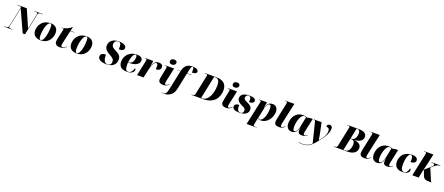

<svg xmlns="http://www.w3.org/2000/svg" viewBox="158 -2999 12636 5461"><g transform="rotate(20 6476.0 -268.5)"><path d="M-35 0H218L220 -10H214C152 -10 114 -17 114 -41C114 -49 115 -57 119 -77L241 -649L537 0H607L744 -653C754 -699 792 -704 832 -704H888L890 -714H637L635 -704H670C716 -704 733 -694 733 -667C733 -660 732 -651 730 -641L634 -180L402 -714H115L113 -704H163C205 -704 235 -700 235 -674C235 -667 232 -656 228 -636L105 -61C96 -17 57 -10 16 -10H-34Z M1080 10C1337 10 1413 -208 1413 -332C1413 -484 1312 -546 1190 -546C921 -546 840 -334 840 -208C840 -60 933 10 1080 10ZM1086 0C1047 0 1029 -31 1029 -123C1029 -292 1087 -536 1179 -536C1216 -536 1226 -508 1226 -412C1226 -274 1178 0 1086 0Z M1654 10C1751 10 1810 -31 1857 -76L1851 -84C1815 -49 1764 -20 1731 -20C1707 -20 1689 -34 1689 -62C1689 -80 1692 -102 1699 -134L1787 -526H1910L1912 -536H1791L1817 -659H1807C1746 -587 1601 -532 1514 -532L1513 -526H1591L1518 -191C1513 -166 1508 -133 1508 -109C1508 -30 1576 10 1654 10Z M2173 10C2430 10 2506 -208 2506 -332C2506 -484 2405 -546 2283 -546C2014 -546 1933 -334 1933 -208C1933 -60 2026 10 2173 10ZM2179 0C2140 0 2122 -31 2122 -123C2122 -292 2180 -536 2272 -536C2309 -536 2319 -508 2319 -412C2319 -274 2271 0 2179 0Z M3074 10C3246 10 3359 -75 3359 -237C3359 -324 3313 -382 3211 -433C3118 -483 3056 -506 3056 -596C3056 -666 3101 -714 3176 -714C3254 -714 3263 -652 3263 -509C3373 -509 3416 -545 3416 -609C3416 -671 3344 -724 3178 -724C3019 -724 2901 -636 2901 -495C2901 -403 2953 -344 3071 -278C3166 -225 3212 -196 3212 -110C3212 -35 3165 0 3104 0C3018 0 2968 -67 2968 -245C2871 -245 2809 -210 2809 -138C2809 -51 2895 10 3074 10Z M3692 10C3835 10 3902 -58 3902 -115C3902 -147 3892 -159 3879 -163C3851 -68 3805 -2 3725 -2C3666 -2 3631 -46 3631 -186C3631 -195 3632 -236 3634 -248H3673C3848 -248 3975 -316 3975 -426C3975 -501 3914 -546 3805 -546C3535 -546 3442 -347 3442 -211C3442 -56 3535 10 3692 10ZM3650 -258H3635C3658 -436 3712 -532 3760 -532C3788 -532 3802 -514 3802 -468C3802 -360 3750 -258 3650 -258Z M4093 -444 3999 0H4195L4258 -282C4293 -437 4347 -508 4395 -508C4427 -508 4446 -496 4446 -418C4446 -397 4445 -370 4442 -338C4532 -338 4586 -374 4586 -454C4586 -517 4546 -546 4464 -546C4379 -546 4317 -508 4273 -368H4270L4295 -536H4041L4039 -526H4068C4096 -526 4101 -514 4101 -500C4101 -480 4097 -464 4093 -444Z M4826 -619C4881 -619 4933 -651 4933 -708C4933 -759 4891 -777 4846 -777C4793 -777 4742 -756 4742 -686C4742 -640 4779 -619 4826 -619ZM4790 10C4880 10 4922 -26 4956 -66L4949 -75C4928 -51 4894 -21 4864 -21C4839 -21 4829 -32 4828 -55C4827 -75 4832 -105 4841 -145L4925 -536H4647L4645 -526H4667C4705 -526 4713 -517 4713 -493C4713 -473 4709 -451 4704 -428L4660 -210C4647 -147 4644 -117 4644 -99C4644 -26 4697 10 4790 10Z M4887 240C4995 240 5165 196 5211 -21L5317 -526H5455L5457 -536H5320L5345 -656C5361 -730 5378 -760 5407 -760C5443 -760 5442 -712 5442 -600C5533 -600 5581 -629 5581 -673C5581 -726 5519 -770 5403 -770C5250 -770 5169 -702 5134 -567L5126 -536L5032 -532L5031 -526H5122L4998 67C4970 200 4937 230 4872 230C4857 230 4837 226 4826 223L4823 232C4836 236 4867 240 4887 240Z M5640 0H5999C6347 0 6457 -234 6457 -436C6457 -619 6345 -714 6140 -714H5791L5789 -704H5802C5848 -704 5873 -698 5873 -674C5873 -666 5868 -650 5864 -629L5745 -61C5736 -17 5697 -10 5658 -10H5643ZM5949 -10H5933L6077 -704H6094C6202 -704 6246 -647 6246 -500C6246 -302 6175 -10 5949 -10Z M6730 -619C6785 -619 6837 -651 6837 -708C6837 -759 6795 -777 6750 -777C6697 -777 6646 -756 6646 -686C6646 -640 6683 -619 6730 -619ZM6694 10C6784 10 6826 -26 6860 -66L6853 -75C6832 -51 6798 -21 6768 -21C6743 -21 6733 -32 6732 -55C6731 -75 6736 -105 6745 -145L6829 -536H6551L6549 -526H6571C6609 -526 6617 -517 6617 -493C6617 -473 6613 -451 6608 -428L6564 -210C6551 -147 6548 -117 6548 -99C6548 -26 6601 10 6694 10Z M7091 10C7274 10 7360 -68 7360 -171C7360 -242 7327 -288 7216 -339C7114 -385 7099 -403 7099 -447C7099 -502 7139 -536 7182 -536C7234 -536 7256 -501 7256 -429C7256 -410 7255 -390 7252 -367C7342 -367 7397 -392 7397 -453C7397 -504 7355 -546 7194 -546C7038 -546 6944 -486 6944 -380C6944 -304 6995 -254 7092 -211C7194 -166 7212 -144 7212 -87C7212 -35 7178 0 7127 0C7068 0 7021 -35 7021 -150C7021 -164 7021 -180 7023 -197C6934 -197 6884 -166 6884 -98C6884 -30 6957 10 7091 10Z M7551 -452 7402 240H7703L7704 230H7657C7619 230 7607 224 7607 198C7607 188 7608 179 7612 157L7636 35C7640 13 7643 -3 7645 -18C7666 0 7694 10 7736 10C7953 10 8068 -203 8068 -365C8068 -491 7997 -546 7908 -546C7798 -546 7744 -481 7712 -362H7706L7737 -536H7491L7489 -526H7516C7554 -526 7556 -515 7556 -492C7556 -483 7554 -468 7551 -452ZM7705 -4C7683 -4 7663 -14 7651 -29L7719 -347C7735 -421 7778 -504 7824 -504C7858 -504 7878 -479 7878 -386C7878 -211 7807 -4 7705 -4Z M8298 10C8388 10 8430 -26 8464 -66L8457 -75C8436 -51 8402 -21 8372 -21C8347 -21 8337 -32 8336 -55C8335 -75 8340 -105 8349 -145L8484 -760H8206L8204 -750H8231C8269 -750 8272 -734 8272 -716C8272 -704 8268 -684 8264 -667L8169 -217C8156 -154 8152 -124 8152 -99C8152 -26 8205 10 8298 10Z M8677 10C8776 10 8838 -50 8869 -183H8875C8870 -156 8866 -130 8866 -82C8866 -23 8907 10 8974 10C9062 10 9096 -16 9144 -50L9138 -59C9122 -45 9088 -22 9060 -22C9040 -22 9025 -34 9025 -66C9025 -92 9038 -146 9043 -168L9121 -536H9058L8951 -518C8922 -536 8886 -546 8841 -546C8583 -546 8509 -329 8509 -183C8509 -59 8579 10 8677 10ZM8751 -32C8721 -32 8698 -57 8698 -146C8698 -278 8754 -532 8872 -532C8894 -532 8914 -526 8926 -511L8862 -199C8843 -107 8801 -32 8751 -32Z M9087 240C9302 240 9376 133 9538 -67C9645 -199 9719 -344 9719 -458C9719 -508 9690 -546 9634 -546C9593 -546 9557 -517 9557 -463C9598 -463 9658 -450 9658 -366C9658 -260 9616 -173 9493 -25H9490C9485 -58 9469 -158 9458 -210L9389 -536H9156L9153 -526H9163C9189 -526 9200 -513 9210 -473L9359 124C9286 194 9203 230 9087 230C9034 230 9001 220 8974 211L8971 222C9001 233 9042 240 9087 240Z M9951 0H10352C10555 0 10648 -88 10648 -207C10648 -307 10575 -367 10427 -376L10428 -380C10617 -385 10690 -464 10690 -559C10690 -662 10606 -714 10448 -714H10100L10098 -704H10111C10155 -704 10182 -699 10182 -674C10182 -670 10178 -654 10175 -638L10055 -61C10046 -17 10007 -10 9967 -10H9954ZM10347 -383H10322L10387 -704H10408C10468 -704 10494 -664 10494 -603C10494 -491 10450 -383 10347 -383ZM10290 -10H10242L10320 -373H10350C10414 -373 10452 -336 10452 -249C10452 -135 10406 -10 10290 -10Z M10883 10C10973 10 11015 -26 11049 -66L11042 -75C11021 -51 10987 -21 10957 -21C10932 -21 10922 -32 10921 -55C10920 -75 10925 -105 10934 -145L11069 -760H10791L10789 -750H10816C10854 -750 10857 -734 10857 -716C10857 -704 10853 -684 10849 -667L10754 -217C10741 -154 10737 -124 10737 -99C10737 -26 10790 10 10883 10Z M11262 10C11361 10 11423 -50 11454 -183H11460C11455 -156 11451 -130 11451 -82C11451 -23 11492 10 11559 10C11647 10 11681 -16 11729 -50L11723 -59C11707 -45 11673 -22 11645 -22C11625 -22 11610 -34 11610 -66C11610 -92 11623 -146 11628 -168L11706 -536H11643L11536 -518C11507 -536 11471 -546 11426 -546C11168 -546 11094 -329 11094 -183C11094 -59 11164 10 11262 10ZM11336 -32C11306 -32 11283 -57 11283 -146C11283 -278 11339 -532 11457 -532C11479 -532 11499 -526 11511 -511L11447 -199C11428 -107 11386 -32 11336 -32Z M12028 10C12166 10 12231 -49 12231 -107C12231 -141 12218 -158 12206 -165C12178 -62 12147 -5 12075 -5C12010 -5 11972 -57 11972 -195C11972 -368 12019 -533 12087 -533C12123 -533 12156 -506 12156 -415C12156 -388 12155 -365 12152 -338C12263 -338 12303 -381 12303 -436C12303 -499 12246 -546 12135 -546C11876 -546 11783 -370 11783 -219C11783 -54 11892 10 12028 10Z M12840 5H12910L12913 -5C12898 -5 12892 -11 12879 -42L12736 -380L12812 -447C12877 -504 12939 -526 12985 -526L12987 -536H12713L12711 -526C12770 -526 12811 -520 12811 -487C12811 -461 12782 -435 12747 -404L12574 -253C12594 -320 12610 -389 12622 -442L12692 -760H12410L12408 -750H12440C12472 -750 12480 -745 12480 -718C12480 -707 12477 -690 12474 -676L12330 0H12522L12572 -238L12590 -254L12641 -112C12674 -19 12721 5 12840 5Z"/></g></svg>

Font: Noto Serif Display Black
Style: Italic
Weight: 900
Italic angle: -12°
Designer: Monotype Design Team
Foundry: Monotype Imaging Inc.
Version: Version 2.009